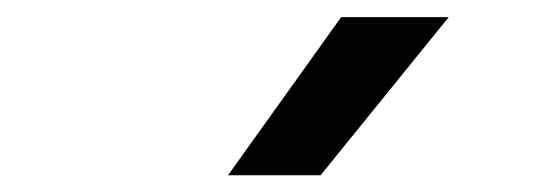

<svg xmlns="http://www.w3.org/2000/svg" viewBox="-20 -828 640 224"><path d="M246 -623.5 378 -808H503.5L354 -623.5Z"/></svg>

Font: Encode Sans Exp Md
Style: Regular
Weight: 500
Width: 7
Designer: Multiple Designers
Foundry: Impallari Type
Version: Version 3.002; ttfautohint (v1.8.3) -l 8 -r 50 -G 200 -x 14 